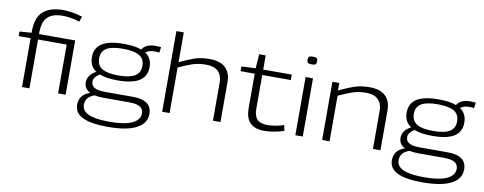

<svg xmlns="http://www.w3.org/2000/svg" viewBox="-75 -1133 4376 1735"><g transform="rotate(10 2112.5 -265.0)"><path d="M140 0V-448H30V-490L140 -498V-510Q140 -637 203 -693.5Q266 -750 389 -750Q420 -750 466 -743.5Q512 -737 564 -720L547 -672Q506 -685 466 -691.5Q426 -698 394 -698Q297 -698 252.5 -653.5Q208 -609 208 -508V-498H540V0H471V-448H208V0Z M965 220Q811 220 734.5 183.5Q658 147 658 69Q658 31 678.5 -2Q699 -35 756 -55Q700 -83 700 -142Q700 -211 778 -252Q715 -293 715 -377Q715 -461 780 -502.5Q845 -544 979 -544Q1080 -544 1142 -521Q1174 -576 1266 -576Q1287 -576 1315 -573L1308 -522Q1297 -524 1286 -524.5Q1275 -525 1263 -525Q1210 -525 1183 -500Q1244 -459 1244 -377Q1244 -292 1179 -250.5Q1114 -209 979 -209Q875 -209 813 -234Q787 -219 772.5 -200.5Q758 -182 758 -159Q758 -87 882 -87H1143Q1316 -87 1316 41Q1316 126 1228 173Q1140 220 965 220ZM979 -254Q1082 -254 1130 -283.5Q1178 -313 1178 -377Q1178 -441 1130 -470Q1082 -499 979 -499Q877 -499 829 -470Q781 -441 781 -377Q781 -313 829 -283.5Q877 -254 979 -254ZM718 58Q718 117 781 144.5Q844 172 971 172Q1111 172 1180 139Q1249 106 1249 47Q1249 -32 1123 -32H884Q836 -32 800 -40Q753 -23 735.5 2.5Q718 28 718 58Z M1426 0V-740H1494V-467Q1565 -501 1626.5 -522.5Q1688 -544 1766 -544Q1863 -544 1912 -497.5Q1961 -451 1961 -368V0H1892V-350Q1892 -415 1855.5 -451.5Q1819 -488 1742 -488Q1673 -488 1617 -468.5Q1561 -449 1494 -418V0Z M2363 10Q2279 10 2234.5 -32.5Q2190 -75 2190 -170V-484H2060V-527L2190 -534L2199 -664H2259V-534H2521V-484H2259V-173Q2259 -108 2288.5 -77.5Q2318 -47 2384 -47Q2422 -47 2459.5 -54Q2497 -61 2533 -73L2544 -21Q2493 -5 2447.5 2.5Q2402 10 2363 10Z M2682 -656Q2657 -656 2647.5 -663.5Q2638 -671 2638 -691Q2638 -712 2647 -719.5Q2656 -727 2682 -727Q2708 -727 2717 -719.5Q2726 -712 2726 -691Q2726 -671 2717 -663.5Q2708 -656 2682 -656ZM2648 0V-534H2716V0Z M2894 0V-534H2957V-465Q3029 -500 3092 -522Q3155 -544 3234 -544Q3331 -544 3380 -497.5Q3429 -451 3429 -368V0H3360V-350Q3360 -415 3323.5 -452Q3287 -489 3210 -489Q3141 -489 3085 -469Q3029 -449 2962 -418V0Z M3853 220Q3699 220 3622.5 183.5Q3546 147 3546 69Q3546 31 3566.5 -2Q3587 -35 3644 -55Q3588 -83 3588 -142Q3588 -211 3666 -252Q3603 -293 3603 -377Q3603 -461 3668 -502.5Q3733 -544 3867 -544Q3968 -544 4030 -521Q4062 -576 4154 -576Q4175 -576 4203 -573L4196 -522Q4185 -524 4174 -524.5Q4163 -525 4151 -525Q4098 -525 4071 -500Q4132 -459 4132 -377Q4132 -292 4067 -250.5Q4002 -209 3867 -209Q3763 -209 3701 -234Q3675 -219 3660.5 -200.5Q3646 -182 3646 -159Q3646 -87 3770 -87H4031Q4204 -87 4204 41Q4204 126 4116 173Q4028 220 3853 220ZM3867 -254Q3970 -254 4018 -283.5Q4066 -313 4066 -377Q4066 -441 4018 -470Q3970 -499 3867 -499Q3765 -499 3717 -470Q3669 -441 3669 -377Q3669 -313 3717 -283.5Q3765 -254 3867 -254ZM3606 58Q3606 117 3669 144.5Q3732 172 3859 172Q3999 172 4068 139Q4137 106 4137 47Q4137 -32 4011 -32H3772Q3724 -32 3688 -40Q3641 -23 3623.5 2.5Q3606 28 3606 58Z"/></g></svg>

Font: Georama Extended Light
Style: Regular
Weight: 300
Width: 7
Designer: Jean-Baptiste Levee
Foundry: Production Type
Version: Version 1.000